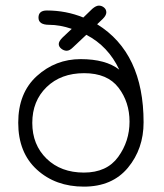

<svg xmlns="http://www.w3.org/2000/svg" viewBox="-20 -659 593 694"><path d="M239.3 -554.7Q196.3 -569.3 157.7 -569.3Q119.1 -569.3 119.1 -595.2Q119.1 -621.1 149.4 -621.1Q218.8 -621.1 281.2 -595.7L313.5 -627Q327.1 -638.7 337.4 -638.7Q347.7 -638.7 356 -631.8Q364.3 -625 364.3 -614.3Q364.3 -603.5 351.6 -590.8L331.1 -571.3Q499 -467.8 499 -216.8Q499 -121.1 442.4 -52.7Q385.7 15.6 283.2 15.6Q180.7 15.6 113.3 -45.9Q45.9 -107.4 45.9 -215.3Q45.9 -323.2 113.3 -384.3Q180.7 -445.3 271.5 -445.3Q362.3 -445.3 411.1 -407.2Q371.1 -492.2 292 -533.2L243.2 -487.3Q231.4 -475.6 221.2 -475.6Q210.9 -475.6 201.7 -482.9Q192.4 -490.2 192.4 -500Q192.4 -509.8 206.1 -523.4ZM283.2 -35.2Q366.2 -35.2 407.2 -91.8Q448.2 -148.4 448.2 -219.2Q448.2 -290 408.2 -342.3Q368.2 -394.5 284.2 -394.5Q200.2 -394.5 148.4 -344.2Q96.7 -293.9 96.7 -214.8Q96.7 -135.7 148.4 -85.4Q200.2 -35.2 283.2 -35.2Z"/></svg>

Font: Jura
Style: Book
Weight: 400
Version: Version 2.5